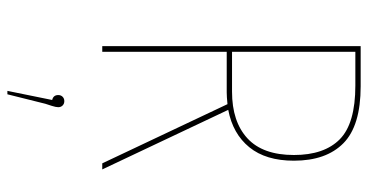

<svg xmlns="http://www.w3.org/2000/svg" viewBox="-252 -468 971 506"><g transform="rotate(90 233.0 -215.5)"><path d="M411 0 255 -330Q235 -328 224 -328H117V0H102V-681H208Q312 -681 358 -635.5Q404 -590 404 -505Q404 -431 368.5 -387.5Q333 -344 270 -332L427 0ZM389 -505Q389 -585 347.5 -626Q306 -667 206 -667H117V-342H222Q301 -342 345 -382.5Q389 -423 389 -505ZM263 116Q263 122 259.5 133Q256 144 254 150L229 250H220L244 132Q231 129 231 116Q231 109 235.5 104.5Q240 100 247 100Q254 100 258.5 104.5Q263 109 263 116Z"/></g></svg>

Font: Fira Sans Compressed Hair
Style: Regular
Weight: 100
Width: 1
Designer: bBox Type GmbH & Carrois Corporate GbR & Edenspiekermann AG
Foundry: bBox Type GmbH & Carrois Corporate GbR & Edenspiekermann AG
Version: Version 4.301